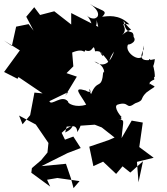

<svg xmlns="http://www.w3.org/2000/svg" viewBox="-85 -949 861 987"><path d="M62 -825 -2 -812 -24 -713 -65 -741 17 -690 -64 -579 5 -544 10 -553 134 -469 92 -473 70 -357 31 -310 13 -355 99 -309 164 -214 159 -165 126 -125 79 -85 76 -61 173 10 157 -25 210 -34 324 -18 293 18 280 -31 254 -107 128 -95 262 -162 330 -188 292 -247 249 -231 232 -266C294 -326 313 -294 312 -270C359 -339 303 -337 312 -337C281 -303 296 -289 250 -268L258 -298L402 -308L438 -294L504 -242L474 -229L374 -195L395 -95L445 -118L512 -55L545 -94L585 -62L650 -120L627 -12L619 -117L705 -138L631 -193L649 -319L592 -329L540 -239C549 -342 559 -327 522 -337C560 -327 519 -357 546 -344C540 -342 494 -401 519 -411C583 -432 559 -381 610 -418C660 -435 631 -438 667 -473C728 -519 718 -491 668 -531C712 -495 653 -518 708 -540C708 -574 694 -549 711 -554C710 -626 674 -670 682 -630C661 -586 703 -568 711 -645C656 -632 622 -640 655 -697C654 -710 659 -737 649 -679C653 -613 547 -677 574 -722C566 -714 624 -730 602 -759C601 -809 565 -754 550 -841C602 -766 603 -821 543 -769C584 -809 512 -837 581 -823C526 -879 466 -865 440 -863C477 -898 430 -892 377 -929C458 -875 406 -828 360 -870C393 -842 389 -780 395 -828C386 -774 427 -814 406 -869L420 -811L281 -882V-823L194 -891L121 -872L91 -912L50 -863L88 -791ZM250 -456 310 -555 257 -573 292 -608 286 -679C352 -706 346 -668 353 -691C396 -670 393 -738 404 -685C450 -695 456 -628 428 -684C501 -613 462 -619 462 -619C506 -613 446 -604 501 -684C491 -650 461 -589 400 -633C463 -612 451 -557 446 -582C438 -482 416 -548 383 -465C360 -515 386 -479 382 -471C383 -490 382 -466 355 -484C285 -504 327 -467 358 -411C306 -393 261 -417 265 -427C233 -466 178 -401 169 -429L266 -476Z"/></svg>

Font: Hussar Lance
Style: ExBd
Weight: 700
Foundry: Cannot Into Space Fonts, PlusOne Fonts
Version: Version 2.270